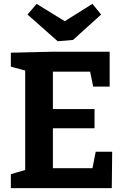

<svg xmlns="http://www.w3.org/2000/svg" viewBox="-20 -971 649 991"><path d="M474 -188H559L557 0H36V-72L129 -99L110 -70V-630L128 -602L36 -627V-699L250 -704H546V-524H461L441 -621L468 -601H231L253 -623V-386L231 -408H468V-309H231L253 -334V-81L231 -103H480L453 -81ZM457 -951 502 -896 357 -765 278 -758 122 -896 169 -951 364 -831 267 -832Z"/></svg>

Font: Bitter Thin
Style: Bold
Weight: 700
Version: Version 3.021